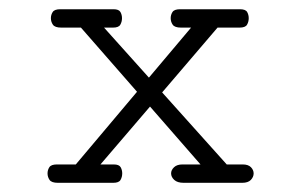

<svg xmlns="http://www.w3.org/2000/svg" viewBox="-20 -398 645 418"><path d="M106 0Q92.3 0 87.9 -6.3Q83.5 -12.7 83.5 -20.5Q83.5 -27.8 87.4 -33.9Q91.3 -40 104 -40H145L278.3 -198.2L156.2 -337.9H113.3Q99.6 -337.9 95.2 -344.2Q90.8 -350.6 90.8 -358.4Q90.8 -365.7 94.7 -371.8Q98.6 -377.9 111.3 -377.9H227.1Q238.8 -377.9 242.2 -371.8Q245.6 -365.7 245.6 -358.4Q245.6 -350.6 241.9 -344.2Q238.3 -337.9 226.1 -337.9H206.5L304.2 -229L396 -337.9H374Q360.4 -337.9 356 -344.2Q351.6 -350.6 351.6 -358.4Q351.6 -365.7 355.5 -371.8Q359.4 -377.9 372.1 -377.9H502.4Q514.6 -377.9 518.1 -371.8Q521.5 -365.7 521.5 -358.4Q521.5 -350.6 517.8 -344.2Q514.2 -337.9 501.5 -337.9H453.6L333 -196.8L473.6 -40H508.3Q520.5 -40 526.4 -33.9Q532.2 -27.8 532.2 -20.5Q532.2 -12.7 526.1 -6.3Q520 0 507.3 0H379.9Q366.2 0 359.4 -6.3Q352.5 -12.7 352.5 -20.5Q352.5 -27.8 358.9 -33.9Q365.2 -40 377.4 -40H416.5L306.6 -166L198.7 -40H227.5Q239.3 -40 242.7 -33.9Q246.1 -27.8 246.1 -20.5Q246.1 -12.7 242.4 -6.3Q238.8 0 226.6 0Z"/></svg>

Font: Cutive Mono
Style: Regular
Weight: 400
Designer: Vernon Adams
Foundry: Vernon Adams
Version: Version 1.110; ttfautohint (v1.8.4.7-5d5b)